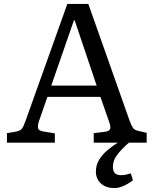

<svg xmlns="http://www.w3.org/2000/svg" viewBox="-20 -720 775 969"><path d="M556.2 229Q527.3 229 506.6 218Q485.8 207 474.9 188.5Q463.9 169.9 463.9 147.9Q463.9 111.8 481 85Q498 58.1 523.4 37.1Q548.8 16.1 574.2 0H453.1V-47.9L511.2 -55.2Q531.2 -58.1 535.6 -69.1Q540 -80.1 530.8 -105L486.8 -231H219.2L176.8 -108.9Q169.9 -88.9 171.9 -74.5Q173.8 -60.1 200.2 -56.2L256.8 -46.9V0H15.1V-47.9L63 -56.2Q81.1 -60.1 89.6 -69.6Q98.1 -79.1 108.9 -109.9L319.8 -700.2H425.8L634.8 -108.9Q644.5 -84 651.4 -74Q658.2 -64 679.2 -59.1L720.2 -49.8V0H630.9Q602.1 23.9 575.9 55.4Q549.8 86.9 549.8 123Q549.8 143.1 559.8 153.6Q569.8 164.1 590.8 164.1Q605 164.1 617.4 161.1Q629.9 158.2 640.1 154.8L650.9 189.9Q639.6 198.7 624.3 207.8Q608.9 216.8 592 222.9Q575.2 229 556.2 229ZM238.8 -288.1H467.8L356.9 -617.2H353Z"/></svg>

Font: Literata
Style: Regular
Weight: 400
Designer: Latin by Veronika Burian and Jose Scaglione. Greek by Irene Vlachou. Cyrillic by Vera Evstafieva.
Foundry: TypeTogether
Version: Version 3.002